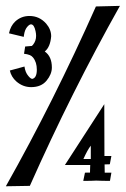

<svg xmlns="http://www.w3.org/2000/svg" viewBox="-25 -634 432 660"><path d="M353 -12.2Q326.2 -12.2 305.7 -13.2Q291 -12.2 261.2 -12.2L267.1 -40.5Q284.2 -40.5 284.4 -40.8Q284.7 -41 284.7 -54.7L285.2 -66.9H198.2L333.5 -275.9L334 -97.7H357.9L352.5 -69.3L334.5 -68.8L335 -40.5H357.9ZM287.1 -87.4V-133.3Q275.9 -119.1 261.7 -87.4ZM-4.9 6.3Q159.7 -285.6 304.7 -611.8L387.2 -613.8Q221.2 -318.4 77.6 4.9ZM5.9 -519.5Q11.2 -544.9 27.3 -560.1Q47.9 -579.1 76.2 -579.1Q110.4 -579.1 133.8 -552.7Q150.9 -532.7 150.9 -509.3Q147.9 -472.2 128.9 -457Q153.3 -439.9 153.3 -401.9Q153.3 -378.9 135 -356.7Q116.7 -334.5 82 -334.5Q53.7 -334.5 31.2 -354Q13.7 -369.6 8.8 -391.6L59.1 -405.3Q62 -384.8 72.3 -373Q80.1 -363.3 85.9 -362.8Q101.6 -366.2 101.6 -394.5Q101.6 -420.4 88.4 -436.5Q80.6 -446.8 57.6 -449.2L61.5 -474.1L84.5 -476.1Q85 -476.1 88.4 -480Q99.1 -493.2 99.1 -510.7Q99.1 -518.6 97.2 -526.9Q92.3 -550.3 81.5 -550.3Q75.7 -550.3 67.9 -540.8Q60.1 -531.2 57.6 -514.2L56.6 -507.3Z"/></svg>

Font: Quaaykop
Style: Medium
Weight: 500
Designer: Tup Wanders
Foundry: Free font, DO NOT SELL
Version: Version 1.00;July 31, 2023;FontCreator 11.5.0.2430 64-bit